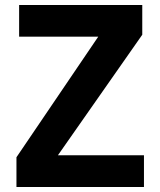

<svg xmlns="http://www.w3.org/2000/svg" viewBox="-20 -749 642 769"><path d="M45.9 -119.1 373.5 -602.1H56.6V-729H549.8V-609.9L211.9 -127H556.6V0H45.9Z"/></svg>

Font: Hack
Style: Bold
Weight: 700
Monospace: yes
Designer: Christopher Simpkins
Foundry: Christopher Simpkins
Version: Version 2.017